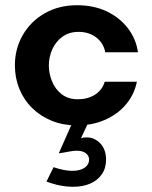

<svg xmlns="http://www.w3.org/2000/svg" viewBox="-20 -470 582 735"><path d="M273 10Q222 10 178.5 -7.5Q135 -25 103 -56.5Q71 -88 54 -130Q37 -172 37 -220Q37 -283 67 -335.5Q97 -388 151 -419Q205 -450 275 -450Q339 -450 388.5 -426.5Q438 -403 469.5 -362Q501 -321 508 -270H383Q376 -306 348 -327Q320 -348 281 -348Q244 -348 218.5 -329Q193 -310 180 -281Q167 -252 167 -219Q167 -189 179 -159Q191 -129 216 -109.5Q241 -90 278 -90Q316 -90 343.5 -107.5Q371 -125 381 -157H504Q494 -108 462.5 -70.5Q431 -33 382.5 -11.5Q334 10 273 10ZM158 225 185 170Q205 177 223.5 180.5Q242 184 257 184Q287 184 304 172Q321 160 321 141Q321 126 308.5 116.5Q296 107 274 107Q260 107 243 110.5Q226 114 205 117L271 -32L333 -33L290 59Q298 56 312 56Q342 56 364 79Q386 102 386 142Q386 174 369.5 197.5Q353 221 325 233Q297 245 260 245Q236 245 210 240Q184 235 158 225Z"/></svg>

Font: Teachers SemiBold
Style: Regular
Weight: 600
Version: Version 1.001